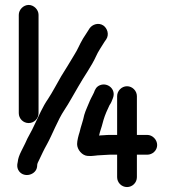

<svg xmlns="http://www.w3.org/2000/svg" viewBox="-20 -697 705 777"><path d="M130 -22 131 -33C132 -36 134 -42 138 -49C150 -74 157 -90 170 -113C192 -153 214 -212 240 -251C259 -279 279 -317 297 -347C320 -388 350 -428 369 -470C375 -485 395 -515 403 -528L410 -538C423 -558 414 -583 398 -594C378 -607 354 -598 343 -583L336 -572C331 -565 325 -554 316 -541C300 -514 296 -499 280 -474C263 -446 246 -417 228 -389C211 -360 192 -323 174 -296C153 -266 137 -228 120 -193C107 -163 93 -144 82 -117L66 -85C58 -69 53 -55 52 -43L50 -32C49 -21 51 -12 58 -3C80 24 126 10 130 -22ZM454 -308V-151H424C407 -151 399 -149 386 -149C385 -149 383 -149 381 -148C382 -152 383 -156 384 -161C390 -178 394 -194 399 -212C405 -232 415 -255 423 -271C430 -281 433 -289 437 -300C451 -336 415 -365 384 -352C370 -346 365 -336 360 -322L354 -310C350 -303 347 -296 344 -290C338 -274 326 -250 321 -232C316 -207 307 -185 302 -162C298 -150 292 -128 292 -114C292 -91 313 -67 335 -66C353 -64 371 -69 389 -69C402 -69 409 -71 424 -71H454V20C454 42 472 60 494 60C516 60 534 42 534 20V-71H576C597 -71 616 -88 616 -110C616 -132 597 -151 576 -151H534V-308C534 -329 516 -348 494 -348C472 -348 454 -329 454 -308ZM56 -637V-239C56 -217 74 -199 96 -199C118 -199 136 -217 136 -239V-637C136 -658 117 -677 96 -677C75 -677 56 -658 56 -637Z"/></svg>

Font: Electronic
Style: ExBd
Weight: 800
Version: Version 1.011